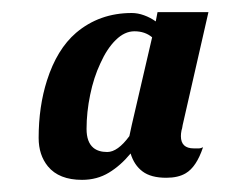

<svg xmlns="http://www.w3.org/2000/svg" viewBox="-20 -760 385 313"><path d="M58.1 -488.8Q43 -507.3 43 -535.2Q43 -586.4 56.6 -628.9Q72.8 -679.7 104 -706.5Q142.1 -738.8 194.8 -738.8Q204.6 -738.8 214.8 -735.1Q225.1 -731.4 233.9 -725.1L236.8 -740.2H319.8L277.8 -556.2Q277.3 -553.2 276.9 -551Q276.4 -548.8 275.9 -547.4Q274.9 -542.5 274.9 -538.1Q274.9 -518.1 295.9 -518.1H303.2H304.7Q307.1 -518.1 311 -520Q300.3 -487.8 282.7 -477.5Q270.5 -470.2 251 -470.2Q226.1 -470.2 212.4 -480.5Q198.7 -490.7 192.9 -509.8Q176.8 -490.2 157.5 -478.5Q138.2 -466.8 113.8 -466.8Q76.2 -466.8 58.1 -488.8ZM190.9 -538.1 194.8 -556.2 228 -699.2Q216.3 -709 199.2 -709Q183.1 -709 168.7 -694.8Q154.3 -680.7 143.6 -656.7Q132.8 -633.8 127 -605.5Q121.1 -577.1 121.1 -549.8Q121.1 -528.3 132.3 -519Q140.6 -512.2 154.8 -512.2Q171.9 -512.2 190.9 -538.1Z"/></svg>

Font: Pattaya
Style: Regular
Weight: 400
Designer: Pablo Impallari / Thai characters Designed by Thanarat Vachiruckul and Suppakit Chalermlarp
Foundry: Pablo Impallari
Version: Version 2.000